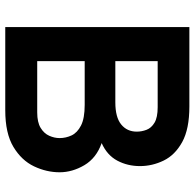

<svg xmlns="http://www.w3.org/2000/svg" viewBox="-25 -715 740 730"><g transform="rotate(90 345.0 -350.0)"><path d="M83 0V-700H385Q470.5 -700 520 -672.8Q569.5 -645.5 590.5 -602.2Q611.5 -559 611.5 -512Q611.5 -465 590.8 -426Q570 -387 524 -366.5Q581 -346.5 608 -300.8Q635 -255 635 -206.5Q635 -157 612.5 -109.5Q590 -62 538.5 -31Q487 0 399 0ZM212.5 -418.5H369Q426 -418.5 453.2 -440.8Q480.5 -463 480.5 -500Q480.5 -519 473.5 -537.2Q466.5 -555.5 446.5 -567.5Q426.5 -579.5 387.5 -579.5H212.5ZM212.5 -121.5H407.5Q445 -121.5 466.2 -134.5Q487.5 -147.5 496.2 -167.2Q505 -187 505 -206.5Q505 -230.5 494.8 -252.2Q484.5 -274 457.2 -288Q430 -302 378.5 -302H212.5Z"/></g></svg>

Font: Overpass
Style: Bold
Weight: 700
Designer: Delve Withrington, Dave Bailey, Thomas Jockin
Foundry: Delve Fonts LLC
Version: Version 4.000; ttfautohint (v1.8.3)